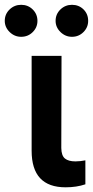

<svg xmlns="http://www.w3.org/2000/svg" viewBox="-61 -780 390 806"><path d="M27.8 -625.5Q0 -625.5 -20.5 -645.5Q-41 -665.5 -41 -692.4Q-41 -720.7 -20.8 -740.2Q-0.5 -759.8 27.8 -759.8Q56.6 -759.8 76.4 -740.2Q96.2 -720.7 96.2 -692.4Q96.2 -665 76.4 -645.3Q56.6 -625.5 27.8 -625.5ZM241.2 -625.5Q213.4 -625.5 192.9 -645.5Q172.4 -665.5 172.4 -692.4Q172.4 -720.7 192.6 -740.2Q212.9 -759.8 241.2 -759.8Q270 -759.8 289.6 -740.5Q309.1 -721.2 309.1 -692.4Q309.1 -665 289.3 -645.3Q269.5 -625.5 241.2 -625.5ZM71.8 -545.4H197.3L196.3 -158.7Q196.8 -126.5 211.7 -114.5Q226.6 -102.5 255.4 -102.5Q275.4 -102.5 297.4 -106.9V-6.3Q260.3 6.3 214.4 6.3Q71.8 6.3 71.8 -147Z"/></svg>

Font: Interop SemBd
Style: Regular
Weight: 600
Designer: Rasmus Andersson, Google, Jang Haemin
Foundry: jhaemin
Version: Version 1.007